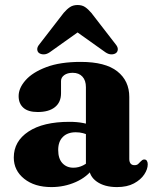

<svg xmlns="http://www.w3.org/2000/svg" viewBox="-20 -740 622 773"><path d="M338.7 -66.3V-77.3L325.9 -78.7V-389.1Q325.9 -416.2 311.8 -431.5Q297.7 -446.9 272.7 -446.9Q251.4 -446.9 238.5 -437.5Q225.7 -428.1 225.7 -413.8V-364.4Q225.7 -328.3 201.2 -308.7Q176.8 -289 131.8 -289Q93.3 -289 74.2 -306.1Q55 -323.1 55 -353.2Q55 -385.5 83.1 -417.2Q111.1 -448.9 166.6 -469.8Q222.1 -490.8 305 -490.8Q404.1 -490.8 452.3 -452.7Q500.5 -414.7 500.5 -349.5V-100Q500.5 -88.3 505.7 -81.6Q511 -75 521.3 -75Q531.1 -75 536.4 -79.9Q541.7 -84.8 546 -89.6Q549.2 -93 552.6 -95.4Q556 -97.9 560.7 -97.9Q568.1 -97.9 571.4 -92.4Q574.8 -87 574.8 -78.5Q574.8 -59 560.8 -37.7Q546.9 -16.5 519.3 -1.6Q491.8 13.2 451 13.2Q400.8 13.2 369.8 -8.7Q338.7 -30.7 338.7 -66.3ZM35.5 -105.7Q35.5 -171.2 94.6 -210.3Q153.6 -249.5 259.7 -249.5Q290.7 -249.5 314.8 -244.7Q339 -240 355.6 -231.7L341.6 -193.5Q327.7 -200.4 314.2 -203.9Q300.8 -207.5 284.9 -207.5Q252 -207.5 233.1 -188.8Q214.3 -170.1 214.3 -136.1Q214.3 -101.4 231.2 -83.1Q248.2 -64.8 275.4 -64.8Q296.2 -64.8 315 -74.4Q333.9 -84 345.7 -99.4L357.2 -64.8Q331.3 -27.6 285.2 -7.2Q239.1 13.2 187 13.2Q119.2 13.2 77.4 -20.2Q35.5 -53.7 35.5 -105.7ZM331.7 -637.4H252.9L404.5 -529.5Q416.8 -521.1 428.6 -521.1Q440.4 -521.1 447.7 -527Q454.1 -532.5 454.3 -541.9Q454.5 -551.3 444.7 -562.8L347.7 -688.2Q334.7 -703.4 322.5 -711.6Q310.3 -719.8 292.4 -719.8Q274.5 -719.8 262 -711.6Q249.5 -703.4 236.4 -688.2L139.5 -562.8Q129.7 -551.3 129.9 -541.9Q130.1 -532.5 136.5 -527Q144.3 -521.1 156 -521.1Q167.8 -521.1 180.1 -529.5Z"/></svg>

Font: Fraunces
Style: Regular
Weight: 900
Version: Version 1.000;[b76b70a41]